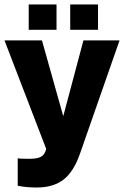

<svg xmlns="http://www.w3.org/2000/svg" viewBox="-22 -674 553 856"><path d="M0 0ZM110 34Q145 34 161.5 24.5Q178 15 184 -10L-2 -494H165L260 -156L350 -494H511L335 10Q307 91 261.5 126.5Q216 162 141 162Q120 162 97.5 160Q75 158 57 154V32Q65 33 75 33.5Q85 34 110 34ZM415 -654V-541H291V-654ZM230 -654V-541H106V-654Z"/></svg>

Font: Blinker
Style: Bold
Weight: 700
Designer: Juergen Huber
Foundry: supertype
Version: Version 1.015;PS 1.15;hotconv 1.0.88;makeotf.lib2.5.647800; 